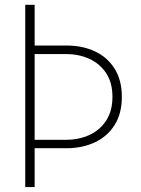

<svg xmlns="http://www.w3.org/2000/svg" viewBox="-20 -756 568 776"><path d="M82 0V-736.5H120V-558.5L106.5 -572H249Q314 -572 364.5 -548Q415 -524 443.8 -477.5Q472.5 -431 472.5 -364.5Q472.5 -297 443.2 -250.8Q414 -204.5 363.5 -180.8Q313 -157 249 -157H106.5L120 -170.5V0ZM120 -176 108 -191H246.5Q300 -191 342.5 -211Q385 -231 409.8 -269.8Q434.5 -308.5 434.5 -364.5Q434.5 -421 409.5 -459.5Q384.5 -498 342 -517.8Q299.5 -537.5 246.5 -537.5H107.5L120 -553.5Z"/></svg>

Font: Epilogue ExtraLight
Style: Regular
Weight: 250
Designer: Tyler Finck
Foundry: Etcetera Type Co
Version: Version 2.112